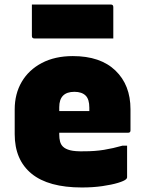

<svg xmlns="http://www.w3.org/2000/svg" viewBox="-20 -812 640 849"><path d="M302 -564Q424 -564 490.5 -500Q557 -436 557 -329V-235Q557 -225 546 -225H242V-217Q242 -200 245.5 -186.5Q249 -173 258 -164Q269 -153 290.5 -147.5Q312 -142 353 -143Q400 -143 440 -149.5Q480 -156 522 -168H542V-28Q542 -24 538 -20Q530 -12 502 -3.5Q474 5 432.5 11Q391 17 342 17Q194 17 119.5 -44Q45 -105 45 -219V-328Q45 -397 76 -450Q107 -503 165 -533.5Q223 -564 302 -564ZM309 -406Q242 -406 242 -338V-321H375V-336Q375 -373 359 -389Q342 -406 309 -406ZM121 -792H470Q481 -792 481 -781V-642H132Q121 -642 121 -653Z"/></svg>

Font: Recursive Mn Lnr St Blk
Style: Regular
Weight: 900
Monospace: yes
Version: Version 1.079;hotconv 1.0.112;makeotfexe 2.5.65598; ttfautoh